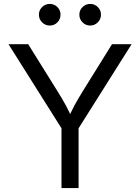

<svg xmlns="http://www.w3.org/2000/svg" viewBox="-20 -951 708 971"><path d="M291 0V-302.2L22.9 -727.5H122.6L269.5 -491.7Q293.5 -453.6 312.7 -418.5Q332 -383.3 352.5 -334H317.4Q337.9 -383.8 357.4 -419.4Q377 -455.1 399.9 -491.7L546.4 -727.5H645.5L377.4 -302.2V0ZM436 -821.8Q413.6 -821.8 397.5 -837.9Q381.3 -854 381.3 -877Q381.3 -899.4 397.5 -915.3Q413.6 -931.2 436 -931.2Q458.5 -931.2 474.6 -915.3Q490.7 -899.4 490.7 -877Q490.7 -854 474.6 -837.9Q458.5 -821.8 436 -821.8ZM231.9 -821.8Q209 -821.8 192.9 -837.9Q176.8 -854 176.8 -877Q176.8 -899.4 192.9 -915.3Q209 -931.2 231.9 -931.2Q254.4 -931.2 270.3 -915.3Q286.1 -899.4 286.1 -877Q286.1 -854 270.3 -837.9Q254.4 -821.8 231.9 -821.8Z"/></svg>

Font: V-Inter
Style: Regular-375
Weight: 375
Designer: Rasmus Andersson
Foundry: rsms
Version: Version 4.000;git-4146feb